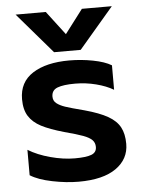

<svg xmlns="http://www.w3.org/2000/svg" viewBox="-52 -748 603 805"><g transform="rotate(-5 249.5 -345.5)"><path d="M44 -706H171L247 -606L323 -706H449L303 -535H191ZM44 -30V-137Q83 -113 137 -98.5Q191 -84 239 -84Q287 -84 309 -92.5Q331 -101 331 -124Q331 -142 319.5 -153.5Q308 -165 282.5 -174.5Q257 -184 204 -198Q144 -215 109.5 -233Q75 -251 57.5 -278.5Q40 -306 40 -350Q40 -422 97 -458.5Q154 -495 251 -495Q301 -495 350.5 -485.5Q400 -476 428 -459V-356Q398 -374 355 -385Q312 -396 267 -396Q218 -396 193 -386.5Q168 -377 168 -350Q168 -332 181.5 -321.5Q195 -311 217 -303.5Q239 -296 297 -281Q359 -264 394 -244Q429 -224 444 -196Q459 -168 459 -126Q459 -62 404.5 -23.5Q350 15 247 15Q195 15 136 3Q77 -9 44 -30Z"/></g></svg>

Font: Prompt Medium
Style: Regular
Weight: 500
Designer: Katatrad Team
Foundry: CadsonDemak
Version: Version 1.001